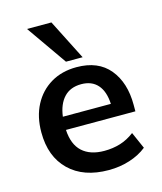

<svg xmlns="http://www.w3.org/2000/svg" viewBox="-114 -841 790 935"><g transform="rotate(-15 281.0 -373.5)"><path d="M319 10Q192 10 120 -60Q48 -130 48 -252Q48 -331 79 -390Q110 -449 165.5 -482Q221 -515 295 -515Q404 -515 460.5 -446.5Q517 -378 517 -266V-233H167Q171 -159 211 -122.5Q251 -86 322 -86Q365 -86 402.5 -97.5Q440 -109 474 -135L511 -51Q475 -22 425 -6Q375 10 319 10ZM296 -429Q241 -429 209 -395Q177 -361 169 -299H411Q408 -362 378.5 -395.5Q349 -429 296 -429ZM253 -554 111 -757H234L337 -554Z"/></g></svg>

Font: MulishBold
Style: Bold
Weight: 700
Designer: Vernon Adams
Foundry: Vernon Adams
Version: Version 3.602; ttfautohint (v1.8.3)